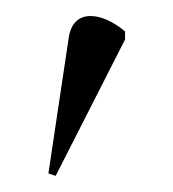

<svg xmlns="http://www.w3.org/2000/svg" viewBox="-20 -824 215 238"><path d="M49 -606 135 -775V-785C107 -809 70 -815 65 -776L40 -609Z"/></svg>

Font: Noto Serif Display ExtraCondensed Light
Style: Regular
Weight: 300
Width: 2
Designer: Monotype Design Team
Foundry: Monotype Imaging Inc.
Version: Version 2.009